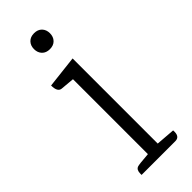

<svg xmlns="http://www.w3.org/2000/svg" viewBox="-224 -702 732 732"><g transform="rotate(-45 141.5 -336.0)"><path d="M234 0H52V-7Q52 -27 65 -32Q72 -35 125 -39V-443L69 -448Q49 -450 49 -485L180 -500V-41L257 -35Q260 0 234 0ZM175.5 -598Q164 -586 144 -586Q124 -586 112.5 -598Q101 -610 101 -629Q101 -648 112.5 -660Q124 -672 144 -672Q164 -672 175.5 -660Q187 -648 187 -629Q187 -610 175.5 -598Z"/></g></svg>

Font: Karma Light
Style: Regular
Weight: 300
Designer: Joana Correia
Foundry: Indian Type Foundry
Version: Version 1.202;PS 1.0;hotconv 1.0.78;makeotf.lib2.5.61930; tt